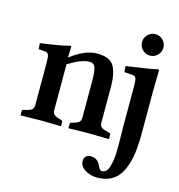

<svg xmlns="http://www.w3.org/2000/svg" viewBox="-123 -740 1000 1075"><g transform="rotate(15 377.0 -203.0)"><path d="M714.8 -321.3V-69.8Q714.8 -2.4 706.8 48.1Q698.7 98.6 679.4 140.9Q660.2 183.1 624.3 205.3Q588.4 227.5 536.1 227.5Q498 227.5 466.6 208Q435.1 188.5 435.1 158.2Q435.1 139.2 445.8 130.1Q456.5 121.1 472.7 121.1Q494.1 121.1 507.8 131.1Q521.5 141.1 526.4 153.3Q531.2 165.5 538.3 175.5Q545.4 185.5 554.2 185.5Q567.9 185.5 577.9 175.5Q587.9 165.5 593.5 146.5Q599.1 127.4 602.3 106.7Q605.5 85.9 606 57.6Q606.4 29.3 606.4 8.3Q606.4 -12.7 605.7 -40.5Q605 -68.4 605 -80.1V-320.8Q605 -356 600.1 -366.9Q595.2 -377.9 583 -378.9L532.2 -382.8L529.8 -417Q679.7 -438 710 -446.8Q716.8 -446.8 716.8 -442.9Q714.8 -371.1 714.8 -321.3ZM602.1 -527.3Q584 -545.9 584 -571Q584 -596.2 602.1 -614.5Q620.1 -632.8 646 -632.8Q671.9 -632.8 689.9 -614.5Q708 -596.2 708 -571Q708 -545.9 689.9 -527.3Q671.9 -508.8 646 -508.8Q620.1 -508.8 602.1 -527.3ZM208 -380.9Q290 -443.8 358.9 -443.8Q433.1 -443.8 457 -402.8Q481 -361.8 481 -283.2V-76.2Q481 -57.1 491.9 -49.1Q502.9 -41 529.8 -34.2L538.1 -32.2Q545.9 -30.3 545.9 -22.9V0L543.9 2Q463.9 0 424.8 0L313 2L311 0V-22.9Q311 -29.8 318.8 -32.2L323.2 -33.2Q349.1 -40 360.1 -48.1Q371.1 -56.2 371.1 -76.2V-290Q371.1 -344.2 363 -366.2Q355 -388.2 329.1 -388.2Q283.2 -388.2 208 -340.8V-76.2Q208 -57.1 219.5 -48.1Q231 -39.1 255.9 -33.2L259.8 -32.2Q267.6 -30.3 268.1 -22.9V0L266.1 2Q189.9 0 150.9 0L35.2 2L33.2 0V-22.9Q33.2 -29.8 41 -32.2L49.8 -34.2Q76.7 -40 87.4 -48.1Q98.1 -56.2 98.1 -76.2V-320.8Q98.1 -356 93 -366.9Q87.9 -377.9 76.2 -378.9L35.2 -382.8L33.2 -417Q155.3 -433.1 201.2 -446.8Q208 -446.8 208 -443.8L206.1 -380.9Z"/></g></svg>

Font: Linux Libertine
Style: Semibold
Weight: 600
Designer: Philipp H. Poll
Foundry: Philipp H. Poll
Version: Version 5.1.2 ; ttfautohint (v0.9)